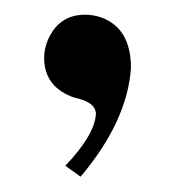

<svg xmlns="http://www.w3.org/2000/svg" viewBox="-20 -134 227 257"><path d="M155.3 -43Q155.3 -95.7 116.2 -110.4Q105.5 -114.3 93.8 -114.3Q58.6 -114.3 43.9 -80.1Q39.1 -68.4 39.1 -56.6Q39.1 -19.5 75.2 -4.9Q80.1 -2.9 85 -2Q107.4 3.9 108.4 17.6Q107.4 45.9 67.4 87.9L87.9 102.5Q150.4 28.3 155.3 -43Z"/></svg>

Font: Abhaya Libre SemiBold
Style: Regular
Weight: 600
Designer: Pushpananda Ekanayake, Sol Matas, Pathum Egodawatta
Foundry: Mooniak
Version: Version 1.050 ; ttfautohint (v1.6)